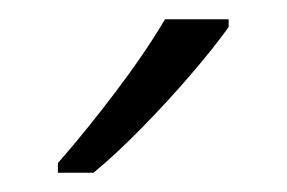

<svg xmlns="http://www.w3.org/2000/svg" viewBox="-20 -785 297 199"><path d="M217 -757Q202 -736 178 -708Q154 -680 127 -652.5Q100 -625 77 -606H40V-616Q69 -649 100 -690Q131 -731 151 -765H217Z"/></svg>

Font: Noto Sans Gurmukhi SemiCondensed Light
Style: Regular
Weight: 300
Width: 4
Designer: Jelle Bosma - Monotype Design Team
Foundry: Monotype Imaging Inc.
Version: Version 2.004; ttfautohint (v1.8.4.7-5d5b)